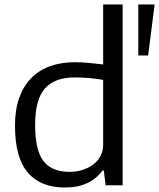

<svg xmlns="http://www.w3.org/2000/svg" viewBox="-20 -828 711 858"><path d="M291 -60Q321 -60 348 -68.5Q375 -77 396 -92.5Q417 -108 429 -130.5Q441 -153 441 -182V-471Q414 -476 381.5 -479Q349 -482 313 -482Q225 -482 181 -433Q137 -384 137 -270Q137 -157 174 -108.5Q211 -60 291 -60ZM271 10Q161 10 104 -57Q47 -124 47 -266Q47 -338 66 -391Q85 -444 120 -479.5Q155 -515 204.5 -532.5Q254 -550 314 -550Q349 -550 381 -546.5Q413 -543 441 -540V-808H528V0H452L444 -66H438Q382 10 271 10ZM598 -808H671L642 -580H598Z"/></svg>

Font: EncodeSans
Style: Regular
Weight: 400
Designer: Pablo Impallari, Andres Torresi
Foundry: Pablo Impallari, Andres Torresi
Version: Version 1.000; ttfautohint (v1.4.1)